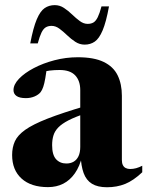

<svg xmlns="http://www.w3.org/2000/svg" viewBox="-20 -736 589 768"><path d="M324 -312.5V-283Q281 -268.5 254.2 -254.8Q227.5 -241 213.2 -226.2Q199 -211.5 193.8 -194.2Q188.5 -177 188.5 -155.5Q188.5 -116.5 204.2 -99.2Q220 -82 245.5 -82Q262 -82 274.5 -89.2Q287 -96.5 294 -111.2Q301 -126 301 -148.5V-375.5Q301 -413 280.8 -434.5Q260.5 -456 218.5 -456Q197.5 -456 179.5 -453.8Q161.5 -451.5 148.5 -447.5L169 -478Q165 -445 161.2 -423.2Q157.5 -401.5 153 -388.5Q148.5 -375.5 142.5 -367.5Q134 -357 118.2 -350.2Q102.5 -343.5 83.5 -343.5Q58.5 -343.5 46.2 -352Q34 -360.5 34 -375.5Q34 -398 56 -421Q78 -444 115 -463.5Q152 -483 197.8 -495Q243.5 -507 291 -507Q356 -507 394.8 -488.2Q433.5 -469.5 450.5 -434.8Q467.5 -400 467.5 -353V-96Q467.5 -83.5 471.5 -75.5Q475.5 -67.5 483 -63.8Q490.5 -60 500.5 -60Q512.5 -60 524.5 -63.2Q536.5 -66.5 549 -73V-47Q513.5 -13.5 480.5 -0.2Q447.5 13 408 13Q370.5 13 347.8 -1Q325 -15 314.5 -43.8Q304 -72.5 302.5 -116L309 -112.5Q299 -70.5 279.5 -42.8Q260 -15 233 -1.2Q206 12.5 172 12.5Q104 12.5 66.2 -21.8Q28.5 -56 28.5 -116Q28.5 -146.5 39.5 -170.8Q50.5 -195 81 -216.8Q111.5 -238.5 170.2 -261.5Q229 -284.5 324 -312.5ZM416 -710.5Q404.5 -647.5 390.5 -614.5Q376.5 -581.5 359 -569.5Q341.5 -557.5 318.5 -557.5Q298.5 -557.5 281.2 -568.8Q264 -580 248.5 -595Q233 -610 217.8 -621.2Q202.5 -632.5 186.5 -632.5Q173 -632.5 163.2 -626.8Q153.5 -621 146 -605.8Q138.5 -590.5 131 -562.5H101Q113 -625.5 127 -658.5Q141 -691.5 158.5 -703.5Q176 -715.5 199 -715.5Q219 -715.5 236 -704.2Q253 -693 268.5 -678Q284 -663 299.2 -651.8Q314.5 -640.5 330.5 -640.5Q344.5 -640.5 354 -646.2Q363.5 -652 371 -667.2Q378.5 -682.5 386 -710.5Z"/></svg>

Font: Newsreader 60pt
Style: Bold
Weight: 700
Designer: Hugues Gentile
Foundry: Production Type
Version: Version 1.003